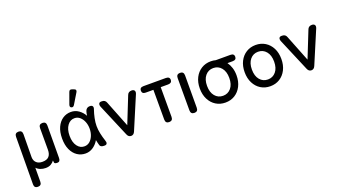

<svg xmlns="http://www.w3.org/2000/svg" viewBox="-70 -1403 3971 2241"><g transform="rotate(-20 1915.5 -282.0)"><path d="M104 186Q59 186 59 139L63 -449Q63 -497 110 -497Q155 -497 155 -449L152 -164Q153 -120 180 -95Q207 -70 254 -70Q310 -70 335.5 -98.5Q361 -127 361 -181V-449Q361 -497 407 -497Q452 -497 452 -449L450 -48Q450 0 414 0Q378 0 376 -17L373 -43Q356 -19 330 -4Q304 11 265 11Q231 11 201 -0.5Q171 -12 151 -34L150 139Q150 186 104 186Z M762 11Q705 11 659.5 -19.5Q614 -50 587.5 -107.5Q561 -165 561 -246Q561 -328 587.5 -385.5Q614 -443 659.5 -473.5Q705 -504 762 -504Q815 -504 857.5 -474Q900 -444 926 -397Q929 -428 938 -454Q953 -492 993 -492Q1019 -492 1027.5 -477.5Q1036 -463 1026 -438Q1010 -392 999.5 -341Q989 -290 989 -246Q989 -202 999.5 -152Q1010 -102 1026 -55Q1036 -30 1029.5 -15Q1023 0 1001 0H993Q952 0 943 -25Q938 -42 933.5 -60.5Q929 -79 926 -95Q899 -48 856 -18.5Q813 11 762 11ZM780 -72Q816 -73 843.5 -96.5Q871 -120 887 -159.5Q903 -199 903 -246Q903 -294 887 -333Q871 -372 843.5 -396Q816 -420 780 -421Q725 -423 689.5 -375Q654 -327 654 -246Q654 -165 689.5 -117.5Q725 -70 780 -72ZM825 -568Q810 -543 788 -552Q766 -560 776 -590L826 -728Q836 -759 867 -747L889 -739Q906 -733 909 -722Q912 -711 903 -697Z M1330 0Q1297 0 1282 -37L1111 -441Q1101 -466 1108 -481.5Q1115 -497 1137 -497H1146Q1187 -497 1200 -459L1329 -133L1459 -459Q1472 -497 1514 -497Q1540 -497 1549.5 -481.5Q1559 -466 1549 -441L1378 -37Q1363 0 1330 0Z M1802 0Q1757 0 1757 -48V-417H1662Q1616 -417 1616 -457Q1616 -497 1663 -497H1940Q1988 -497 1988 -457Q1986 -417 1940 -417H1848V-48Q1848 0 1802 0Z M2116 0Q2070 0 2070 -48V-449Q2070 -497 2116 -497Q2162 -497 2162 -449L2161 -48Q2161 0 2116 0Z M2499 11Q2433 11 2381.5 -21Q2330 -53 2300.5 -111Q2271 -169 2271 -245Q2271 -322 2300.5 -379.5Q2330 -437 2381.5 -469Q2433 -501 2499 -501Q2531 -501 2560 -493H2740Q2787 -493 2787 -454Q2787 -414 2740 -414H2676Q2700 -381 2713.5 -338.5Q2727 -296 2727 -245Q2727 -169 2697.5 -111Q2668 -53 2616.5 -21Q2565 11 2499 11ZM2499 -73Q2560 -73 2598.5 -119Q2637 -165 2637 -245Q2637 -325 2598.5 -371Q2560 -417 2499 -417Q2438 -417 2399.5 -371Q2361 -325 2361 -245Q2361 -165 2399.5 -119Q2438 -73 2499 -73Z M3056 11Q2990 11 2938.5 -21Q2887 -53 2857.5 -111Q2828 -169 2828 -245Q2828 -322 2857.5 -379.5Q2887 -437 2938.5 -469Q2990 -501 3056 -501Q3122 -501 3173.5 -469Q3225 -437 3254.5 -379.5Q3284 -322 3284 -245Q3284 -169 3254.5 -111Q3225 -53 3173.5 -21Q3122 11 3056 11ZM3056 -73Q3117 -73 3155.5 -119Q3194 -165 3194 -245Q3194 -325 3155.5 -371Q3117 -417 3056 -417Q2995 -417 2956.5 -371Q2918 -325 2918 -245Q2918 -165 2956.5 -119Q2995 -73 3056 -73Z M3569 0Q3536 0 3521 -37L3350 -441Q3340 -466 3347 -481.5Q3354 -497 3376 -497H3385Q3426 -497 3439 -459L3568 -133L3698 -459Q3711 -497 3753 -497Q3779 -497 3788.5 -481.5Q3798 -466 3788 -441L3617 -37Q3602 0 3569 0Z"/></g></svg>

Font: Zen Maru Gothic Medium
Style: Regular
Weight: 500
Designer: Yoshimichi Ohira
Foundry: Positype
Version: Version 1.001